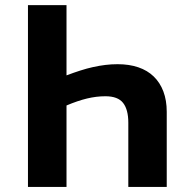

<svg xmlns="http://www.w3.org/2000/svg" viewBox="-20 -734 728 754"><path d="M89.8 -713.9H241.2V-438Q269.5 -448.7 295.4 -457Q321.3 -465.3 345.7 -470.7Q370.1 -476.1 393.8 -479Q417.5 -481.9 441.9 -481.9Q487.3 -481.9 523.2 -469.7Q559.1 -457.5 583.7 -433.6Q608.4 -409.7 621.6 -374.8Q634.8 -339.8 634.8 -294.9V0H483.9V-252Q483.9 -303.7 463.4 -329.8Q442.9 -356 394 -356Q358.4 -356 321.8 -347.2Q285.2 -338.4 241.2 -319.8V0H89.8Z"/></svg>

Font: Droid Sans
Style: Bold
Weight: 700
Foundry: Ascender Corporation
Version: Version 1.00 build 112